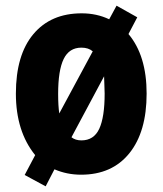

<svg xmlns="http://www.w3.org/2000/svg" viewBox="-20 -672 574 677"><path d="M497 -342Q497 -207 436 -131.5Q375 -56 266 -56Q216 -56 172 -75L141 -15L67 -55L104 -125Q36 -209 36 -342Q36 -478 97.5 -551.5Q159 -625 268 -625Q321 -625 365 -604L391 -652L464 -611L433 -552Q497 -476 497 -342ZM185 -341Q185 -299 189 -272L307 -491Q292 -504 267 -504Q224 -504 204.5 -464Q185 -424 185 -341ZM349 -342Q349 -359 348 -374Q347 -389 347 -403L232 -188Q246 -177 267 -177Q311 -177 330 -218Q349 -259 349 -342Z"/></svg>

Font: Noto Sans Malayalam UI Condensed ExtraBold
Style: Regular
Weight: 800
Width: 3
Designer: Jelle Bosma - Monotype Design Team
Foundry: Monotype Imaging Inc.
Version: Version 2.104; ttfautohint (v1.8.4.7-5d5b)